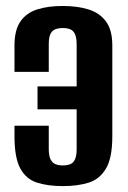

<svg xmlns="http://www.w3.org/2000/svg" viewBox="-20 -620 434 652"><path d="M193.4 12Q143.5 12 106.4 0.4Q69.3 -11.1 49.3 -47.3Q29.2 -83.5 29.2 -157.1V-193H145.6V-114.3Q145.6 -91.2 151.7 -78.8Q157.9 -66.4 168.9 -62.3Q179.9 -58.2 193.1 -58.2Q207.7 -58.2 218.3 -62.3Q229 -66.4 234.6 -78.8Q240.3 -91.2 240.3 -114.3V-248.8H107.4V-326.7H240.3V-468.4Q240.3 -492.1 234.6 -504.2Q229 -516.3 218.5 -520.5Q208 -524.8 193.1 -524.8Q179.5 -524.8 168.5 -520.8Q157.5 -516.9 151.6 -505.2Q145.6 -493.4 145.6 -469.6V-376H29.2V-465.6Q29.2 -517.9 49.3 -547Q69.3 -576.2 106.3 -588Q143.2 -599.7 192.8 -599.7Q243 -599.7 280.6 -588Q318.3 -576.2 339.8 -547.2Q361.4 -518.2 361.4 -465.6V-156.5Q361.4 -84.1 340 -47.8Q318.6 -11.5 281 0.3Q243.3 12 193.4 12Z"/></svg>

Font: Alumni Sans Thin
Style: Regular
Weight: 100
Designer: Robert E. Leuschke
Foundry: Robert E. Leuschke
Version: Version 1.018